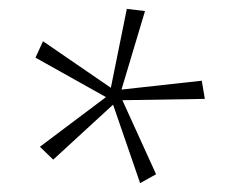

<svg xmlns="http://www.w3.org/2000/svg" viewBox="-20 -748 512 433"><path d="M296 -335 235 -512 100 -388 70 -417 219 -529 60 -618 77 -655 230 -550 266 -728 307 -723 254 -546 435 -566 442 -525 256 -522 332 -355Z"/></svg>

Font: Ysabeau Office ExtraLight
Style: Regular
Weight: 250
Designer: Christian Thalmann (Catharsis Fonts)
Version: Version 2.001;gftools[0.9.30]; featfreeze: tnum,lnum,ss02